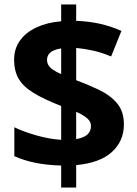

<svg xmlns="http://www.w3.org/2000/svg" viewBox="-20 -779 612 857"><path d="M253 -40Q188 -42 137 -52.5Q86 -63 44 -82V-211Q85 -191 143 -174.5Q201 -158 253 -155V-306Q176 -336 129.5 -364.5Q83 -393 63 -428Q43 -463 43 -512Q43 -562 69.5 -598.5Q96 -635 143.5 -657Q191 -679 253 -684V-759H320V-686Q376 -684 425.5 -673Q475 -662 522 -641L476 -527Q436 -544 395.5 -553Q355 -562 320 -565V-421Q374 -401 423 -377.5Q472 -354 502.5 -318Q533 -282 533 -223Q533 -150 480 -101Q427 -52 320 -42V58H253ZM320 -158Q354 -164 370 -178.5Q386 -193 386 -216Q386 -230 378.5 -240.5Q371 -251 356.5 -260.5Q342 -270 320 -280ZM253 -563Q233 -560 219 -553.5Q205 -547 197.5 -536.5Q190 -526 190 -512Q190 -498 196.5 -487.5Q203 -477 217 -467.5Q231 -458 253 -448Z"/></svg>

Font: Noto Sans Cham
Style: Bold
Weight: 700
Version: Version 2.002